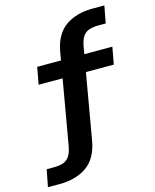

<svg xmlns="http://www.w3.org/2000/svg" viewBox="-138 -842 925 1145"><g transform="rotate(-15 325.0 -270.0)"><path d="M13 210 33.5 104.5H76.5Q110 104.5 134 97Q158 89.5 173.5 67.5Q189 45.5 196.5 2L265.5 -394.5H117.5L137 -500H284L292 -548Q310.5 -655.5 377.5 -702.8Q444.5 -750 545.5 -750H618.5L598.5 -644H555Q521.5 -644 497.5 -636.5Q473.5 -629 458 -607.2Q442.5 -585.5 435 -541.5L428 -500H601L581.5 -394.5H409.5L339.5 8.5Q321 115.5 254 162.8Q187 210 86.5 210Z"/></g></svg>

Font: Trispace SemiBold
Style: Regular
Weight: 600
Designer: Tyler Finck
Foundry: Etcetera Type Company
Version: Version 1.210; ttfautohint (v1.8.3)